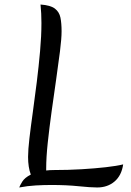

<svg xmlns="http://www.w3.org/2000/svg" viewBox="-20 -822 577 848"><path d="M65 6Q68 -3 78.5 -20Q89 -37 116 -51Q104 -83 104 -129Q104 -160 110 -211.5Q116 -263 125 -327Q134 -391 142.5 -460Q151 -529 157 -596Q163 -663 163 -720Q163 -741 162 -762Q161 -783 159 -802Q203 -799 222.5 -784Q242 -769 247 -744Q252 -719 252 -684Q252 -652 245 -596Q238 -540 228 -471Q218 -402 208 -330Q198 -258 191 -192.5Q184 -127 184 -78Q184 -73 184 -69Q200 -71 218 -71Q281 -71 340 -74.5Q399 -78 447.5 -83.5Q496 -89 524 -96Q517 -47 486 -20.5Q455 6 409 6Q380 6 327 0.5Q274 -5 207 -5Q174 -5 138 -3Q102 -1 65 6Z"/></svg>

Font: Merienda Light
Style: Regular
Weight: 300
Designer: Eduardo Rodriguez Tunni
Foundry: Eduardo Rodriguez Tunni
Version: Version 2.001; ttfautohint (v1.8.4.7-5d5b)